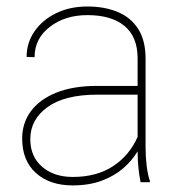

<svg xmlns="http://www.w3.org/2000/svg" viewBox="-20 -558 554 588"><path d="M425.8 -106.4Q425.8 -78.1 429.2 -49.8Q432.6 -21.5 439 -4.4V0H410.6Q401.9 -40.5 401.4 -94.7Q384.8 -66.4 357.4 -42.7Q330.1 -19 291.5 -4.6Q252.9 9.8 202.6 9.8Q132.3 9.8 90.1 -28.1Q47.9 -65.9 47.9 -133.8Q47.9 -181.2 74.5 -217.3Q101.1 -253.4 152.3 -274.2Q203.6 -294.9 276.4 -294.9H401.4V-379.4Q401.4 -445.3 361.3 -478.5Q321.3 -511.7 247.6 -511.7Q179.2 -511.7 132.6 -475.8Q85.9 -439.9 85.9 -382.8L61.5 -383.8Q61.5 -426.8 85.4 -461.7Q109.4 -496.6 151.4 -517.3Q193.4 -538.1 247.6 -538.1Q299.8 -538.1 340.1 -521.5Q380.4 -504.9 403.1 -469.5Q425.8 -434.1 425.8 -378.4ZM202.6 -16.1Q275.9 -16.1 325.9 -48.8Q376 -81.5 401.4 -138.7V-268.1H277.8Q178.2 -268.1 125.5 -230Q72.8 -191.9 72.8 -131.8Q72.8 -78.6 108.9 -47.4Q145 -16.1 202.6 -16.1Z"/></svg>

Font: Robert Sans Thin
Style: Regular
Weight: 100
Designer: Christian Robertson (extended by Adam Twardoch)
Foundry: Google
Version: Version 12.135;April 2, 2019;FontCreator 11.5.0.2425 64-bit;